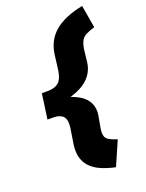

<svg xmlns="http://www.w3.org/2000/svg" viewBox="-168 -789 821 1078"><g transform="rotate(-20 243.0 -250.0)"><path d="M332 208Q281 197 244.5 180.5Q208 164 185.5 139.5Q163 115 154.5 82Q146 49 152 7L167 -88Q173 -134 156 -154Q139 -174 100 -175H62L83 -325H123Q163 -326 184.5 -345.5Q206 -365 213 -412L225 -507Q237 -589 295.5 -637.5Q354 -686 463 -708L486 -573Q452 -562 433.5 -552.5Q415 -543 405 -525.5Q395 -508 390 -476L381 -398Q373 -340 327.5 -300.5Q282 -261 191 -241L194 -260Q279 -238 313 -198.5Q347 -159 339 -102L325 -24Q321 5 326.5 20.5Q332 36 348 45Q364 54 395 64Z"/></g></svg>

Font: Lexend ExtBd
Style: Italic
Weight: 800
Italic angle: -8.13011°
Designer: Bonnie Shaver-Troup, Thomas Jockin
Foundry: Lexend
Version: Version 1.007